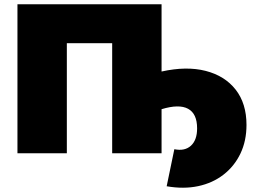

<svg xmlns="http://www.w3.org/2000/svg" viewBox="-20 -720 1197 902"><path d="M62 0V-700H739V-384Q856 -410 946 -387Q1036 -364 1087 -299Q1138 -234 1138 -133Q1138 -58 1109.5 1.5Q1081 61 1030 100.5Q979 140 911 154.5Q843 169 763 155L799 -19Q848 -9 877 -35.5Q906 -62 906 -117Q906 -186 863.5 -209Q821 -232 739 -207V0H507V-517H294V0Z"/></svg>

Font: Montserrat Black
Style: Regular
Weight: 900
Designer: Julieta Ulanovsky
Foundry: Julieta Ulanovsky
Version: Version 9.000; ttfautohint (v1.8.4.7-5d5b)